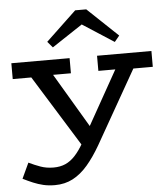

<svg xmlns="http://www.w3.org/2000/svg" viewBox="-63 -794 948 1087"><g transform="rotate(-5 411.5 -250.0)"><path d="M205 238Q169 238 139.5 231Q110 224 82.5 212.5Q55 201 25 186L66 98Q99 114 132.5 126Q166 138 206 138Q244 138 273.5 125Q303 112 328.5 84.5Q354 57 378 15L641 -454H746L468 35Q431 99 392 144.5Q353 190 307.5 214Q262 238 205 238ZM398 60 88 -440H216L469 -13ZM19 -381V-471H350V-385H179L171 -381ZM506 -385V-471H815V-381H669L659 -385ZM261 -540 232 -574 405 -738H468L641 -574L613 -540L435 -655Z"/></g></svg>

Font: BioRhyme SemiExpanded Medium
Style: Regular
Weight: 500
Width: 6
Designer: Aoife Mooney
Foundry: Aoife Mooney Type
Version: Version 1.600;gftools[0.9.33]